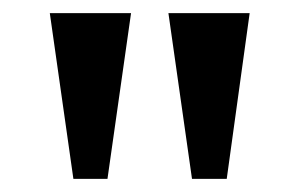

<svg xmlns="http://www.w3.org/2000/svg" viewBox="-20 -734 458 293"><path d="M92 -461H144L180 -714H56ZM273 -461H326L361 -714H237Z"/></svg>

Font: Noto Serif Georgian Condensed SemiBold
Style: Regular
Weight: 600
Width: 3
Designer: Monotype Design Team, Akaki Razmadze
Foundry: Google LLC
Version: Version 2.003